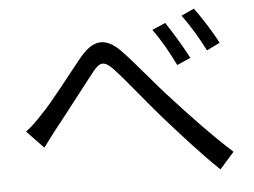

<svg xmlns="http://www.w3.org/2000/svg" viewBox="-50 -790 1101 831"><g transform="rotate(-5 500.0 -374.5)"><path d="M692 -675 634 -650C668 -604 703 -541 728 -489L787 -515C763 -563 717 -638 692 -675ZM821 -726 765 -700C799 -655 835 -594 862 -541L919 -569C896 -616 847 -691 821 -726ZM51 -259 124 -183C140 -203 162 -235 183 -261C232 -322 315 -431 361 -489C394 -531 413 -537 455 -492C502 -442 577 -346 641 -273C709 -196 800 -94 875 -23L938 -94C849 -174 752 -278 692 -344C628 -412 550 -511 492 -571C427 -637 373 -628 316 -560C259 -491 175 -378 122 -325C96 -297 75 -277 51 -259Z"/></g></svg>

Font: Noto Sans Mono CJK JP Regular
Style: Regular
Weight: 400
Designer: Ryoko NISHIZUKA (kana & ideographs); Paul D. Hunt (Latin, Greek & Cyrillic); Wenlong ZHANG (bopomofo); Sandoll Communica
Foundry: Adobe Systems Incorporated
Version: Version 1.004;PS 1.004;hotconv 1.0.82;makeotf.lib2.5.63406